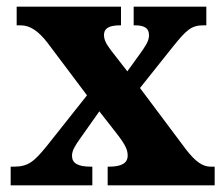

<svg xmlns="http://www.w3.org/2000/svg" viewBox="-20 -556 672 576"><path d="M12 0H257V-56H253C212 -56 196 -67 196 -89C196 -105 207 -121 218 -137L278 -222L328 -158C359 -119 363 -104 363 -89C363 -67 345 -56 307 -56H303V0H624V-56H612C588 -56 566 -71 537 -109L400 -292L498 -415C539 -466 554 -480 590 -480H599V-536H381V-480H384C410 -480 427 -474 427 -450C427 -432 415 -416 401 -396L362 -342L313 -405C298 -425 292 -437 292 -451C292 -467 301 -480 340 -480H343V-536H30V-480H42C71 -480 96 -462 123 -427L241 -270L122 -120C83 -72 66 -56 21 -56H12Z"/></svg>

Font: Noto Serif Devanagari SemiCondensed ExtraBold
Style: Regular
Weight: 800
Width: 4
Designer: Universal Thirst, Indian Type Foundry and the Monotype Design Team
Foundry: Monotype Imaging Inc.
Version: Version 2.004